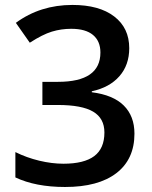

<svg xmlns="http://www.w3.org/2000/svg" viewBox="-20 -744 611 774"><path d="M501 -549.8Q501 -481.9 461.4 -436.8Q421.9 -391.6 350.1 -376V-372.1Q436 -361.3 479 -318.6Q522 -275.9 522 -205.1Q522 -102.1 449.2 -46.1Q376.5 9.8 242.2 9.8Q123.5 9.8 42 -28.8V-130.9Q87.4 -108.4 138.2 -96.2Q189 -84 235.8 -84Q318.8 -84 359.9 -114.7Q400.9 -145.5 400.9 -210Q400.9 -267.1 355.5 -293.9Q310.1 -320.8 212.9 -320.8H150.9V-414.1H213.9Q384.8 -414.1 384.8 -532.2Q384.8 -578.1 355 -603Q325.2 -627.9 267.1 -627.9Q226.6 -627.9 189 -616.5Q151.4 -605 100.1 -571.8L43.9 -651.9Q142.1 -724.1 272 -724.1Q379.9 -724.1 440.4 -677.7Q501 -631.3 501 -549.8Z"/></svg>

Font: f42132580099584   
Style: Regular
Weight: 600
Foundry: Ascender Corporation
Version: Version 1.10